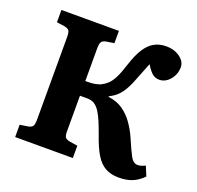

<svg xmlns="http://www.w3.org/2000/svg" viewBox="-127 -848 1025 998"><g transform="rotate(20 386.0 -349.0)"><path d="M628 14Q584 14 553 -3.5Q522 -21 499.5 -58.5Q477 -96 456 -157Q442 -196 429.5 -226Q417 -256 403.5 -276.5Q390 -297 373.5 -307Q357 -317 335 -317H294V-122Q294 -97 300 -88Q306 -79 326 -75L370 -68V0H51V-68L96 -75Q116 -79 121.5 -89.5Q127 -100 127 -126V-580Q127 -606 121 -615.5Q115 -625 94 -629L51 -635V-703H369V-635L324 -628Q305 -624 299.5 -613Q294 -602 294 -577V-398Q312 -398 326 -399Q340 -400 351.5 -402.5Q363 -405 372 -408Q395 -419 411 -433.5Q427 -448 441.5 -476.5Q456 -505 472 -556Q490 -612 512 -646Q534 -680 562.5 -696Q591 -712 629 -712Q658 -712 682 -702Q706 -692 721 -674.5Q736 -657 736 -635Q736 -609 724.5 -586.5Q713 -564 694 -550Q675 -536 653 -536Q626 -536 608.5 -554Q591 -572 578 -595Q572 -579 565.5 -563.5Q559 -548 551 -527Q543 -506 530 -474Q520 -451 507.5 -430.5Q495 -410 478 -394Q461 -378 436 -366V-362Q482 -357 516 -333.5Q550 -310 574.5 -275Q599 -240 616 -201Q629 -171 639 -149Q649 -127 657.5 -111.5Q666 -96 676 -88.5Q686 -81 699 -81Q709 -81 719.5 -84.5Q730 -88 740 -93L762 -40Q733 -11 701.5 1.5Q670 14 628 14Z"/></g></svg>

Font: Literata 18pt
Style: Bold
Weight: 700
Designer: Latin by Veronika Burian and Jose Scaglione. Greek by Irene Vlachou. Cyrillic by Vera Evstafieva.
Foundry: TypeTogether
Version: Version 3.103;gftools[0.9.29]